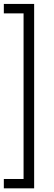

<svg xmlns="http://www.w3.org/2000/svg" viewBox="-20 -832 280 1002"><path d="M0 -811.5H158.2V150.9H0V102.1H103V-762.2H0Z"/></svg>

Font: Vazirmatn UI NL ExtraLight
Style: Regular
Weight: 200
Designer: Saber Rastikerdar
Foundry: Saber Rastikerdar
Version: Version 33.003